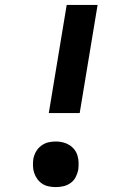

<svg xmlns="http://www.w3.org/2000/svg" viewBox="-20 -755 540 783"><path d="M179 -294 252 -735H378L305 -294ZM207 8Q193 8 178.5 5Q164 2 152.5 -5.5Q141 -13 132.5 -24.5Q124 -36 119.5 -49.5Q115 -63 114.5 -78Q114 -93 116 -107Q119 -123 127 -137Q135 -151 148.5 -161Q162 -171 177 -174.5Q192 -178 208 -178Q222 -178 236.5 -174.5Q251 -171 263 -163.5Q275 -156 283.5 -145Q292 -134 296 -120.5Q300 -107 300.5 -92Q301 -77 299 -62Q296 -47 288.5 -32.5Q281 -18 267.5 -8.5Q254 1 238.5 4.5Q223 8 207 8Z"/></svg>

Font: Iosevka Extrabold Oblique
Style: Regular
Weight: 800
Italic angle: -9°
Monospace: yes
Designer: Belleve Invis
Foundry: Belleve Invis
Version: Version 32.5.0; ttfautohint (v1.8.4)